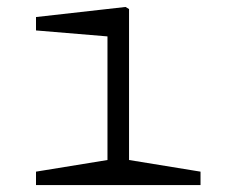

<svg xmlns="http://www.w3.org/2000/svg" viewBox="-20 -532 660 552"><path d="M83.5 -38.5 304.5 -74.5 289 -42.5V-452.5L311 -425.5L83.5 -444.5V-483L341 -512L351 -506V-42.5L335.5 -74.5L556.5 -38.5V0H83.5Z"/></svg>

Font: Monaspace Xenon Var
Style: Regular
Weight: 400
Designer: Riley Cran and the Lettermatic Team
Version: Version 1.000 (Monaspace Xenon Var)